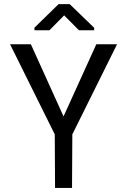

<svg xmlns="http://www.w3.org/2000/svg" viewBox="-20 -930 640 950"><path d="M294.4 -354 132.8 -710.9H29.8L251 -265.1L252.4 0H336.4L337.9 -265.1L559.1 -710.9H456.5ZM445.8 -792.5 324.7 -909.7H270L150.4 -793V-780.3H224.6L297.4 -854L370.6 -780.3H445.8Z"/></svg>

Font: Roboto Mono
Style: Regular
Weight: 400
Monospace: yes
Designer: Google
Version: Version 3.000